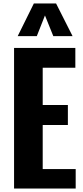

<svg xmlns="http://www.w3.org/2000/svg" viewBox="-20 -1086 478 1106"><path d="M61 0V-810H414V-696H226V-481H371V-366H226V-112H416V0ZM82 -878 175 -1066H303L398 -878H287L239 -997L192 -878Z"/></svg>

Font: Oswald SemiBold
Style: Regular
Weight: 600
Designer: Vernon Adams
Foundry: Vernon Adams
Version: Version 4.103;gftools[0.9.33.dev8+g029e19f]